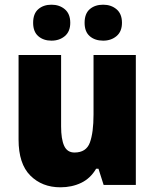

<svg xmlns="http://www.w3.org/2000/svg" viewBox="-20 -787 658 817"><path d="M558 -553V0H421L399 -69H389Q365 -28 325.5 -9Q286 10 237 10Q159 10 109 -40Q59 -90 59 -193V-553H240V-249Q240 -195 253 -166.5Q266 -138 297 -138Q347 -138 362.5 -180.5Q378 -223 378 -300V-553ZM121 -690Q121 -729 143 -748Q165 -767 199 -767Q233 -767 256 -747.5Q279 -728 279 -690Q279 -653 256 -633.5Q233 -614 199 -614Q165 -614 143 -633Q121 -652 121 -690ZM340 -690Q340 -729 362 -748Q384 -767 419 -767Q453 -767 476 -747.5Q499 -728 499 -690Q499 -653 476 -633.5Q453 -614 419 -614Q384 -614 362 -633Q340 -652 340 -690Z"/></svg>

Font: Noto Sans Ethiopic SemiCondensed Black
Style: Regular
Weight: 900
Width: 4
Designer: Monotype Design Team
Foundry: Monotype Imaging Inc.
Version: Version 2.102; ttfautohint (v1.8.4.7-5d5b)